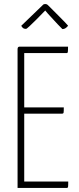

<svg xmlns="http://www.w3.org/2000/svg" viewBox="-20 -931 391 951"><path d="M318 -32Q318 -10 317 -5Q316 0 309 0H67V-689Q67 -691 68 -694Q70 -700 78 -700H317Q317 -680 316 -674Q315 -668 310 -668H100V-399H296Q296 -379 295 -373.5Q294 -368 287 -368H100V-32ZM195 -909Q199 -911 205 -911Q213 -911 220 -903L268 -855Q286 -837 301.5 -821Q317 -805 317 -804Q317 -802 308.5 -794.5Q300 -787 289 -787Q265 -811 247 -831Q231 -848 218 -862.5Q205 -877 204 -879Q179 -853 159 -833Q142 -816 127 -802Q112 -788 109 -788Q97 -788 91.5 -794.5Q86 -801 85 -803Z"/></svg>

Font: Yanone Kaffeesatz Thin
Style: Regular
Weight: 250
Designer: Yanone
Foundry: Yanone Font Production. Not for release.
Version: Version 1.002